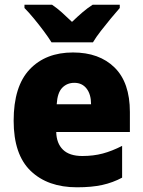

<svg xmlns="http://www.w3.org/2000/svg" viewBox="-20 -879 608 816"><path d="M290 -656Q402 -656 467 -592Q532 -528 532 -403V-318H219Q220 -270 247.5 -243Q275 -216 330 -216Q377 -216 416.5 -226.5Q456 -237 499 -259V-124Q460 -103 415 -93Q370 -83 307 -83Q183 -83 110.5 -152.5Q38 -222 38 -366Q38 -512 106 -584Q174 -656 290 -656ZM296 -527Q265 -527 244.5 -506Q224 -485 221 -436H367Q367 -478 348 -502.5Q329 -527 296 -527ZM199 -699Q186 -720 165.5 -747.5Q145 -775 123 -801.5Q101 -828 84 -845V-859H201Q223 -844 242.5 -826.5Q262 -809 286 -786Q310 -809 331 -827Q352 -845 374 -859H489V-845Q473 -827 451.5 -801Q430 -775 409 -748Q388 -721 375 -699Z"/></svg>

Font: Noto Sans Telugu UI SemiCondensed Black
Style: Regular
Weight: 900
Width: 4
Designer: Jelle Bosma - Monotype Design Team
Foundry: Monotype Imaging Inc.
Version: Version 2.005; ttfautohint (v1.8.4.7-5d5b)